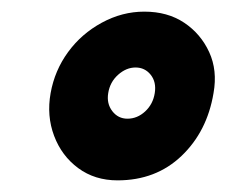

<svg xmlns="http://www.w3.org/2000/svg" viewBox="-20 -712 389 330"><path d="M67 -552Q74 -591 97 -622.5Q120 -654 155 -673Q190 -692 228 -692Q268 -692 296.5 -673Q325 -654 339.5 -622.5Q354 -591 347 -552Q336 -486 292 -444Q248 -402 182 -402Q143 -402 114.5 -423Q86 -444 73 -478.5Q60 -513 67 -552ZM166 -552Q163 -534 173 -521Q183 -508 199 -508Q216 -508 229.5 -520.5Q243 -533 246 -552Q249 -571 239 -583.5Q229 -596 213 -596Q197 -596 183 -583.5Q169 -571 166 -552Z"/></svg>

Font: Winky Sans
Style: Bold Italic
Weight: 700
Italic angle: -8.97852°
Designer: Simon Atzbach
Foundry: typofactur
Version: Version 1.205